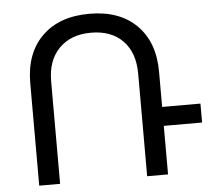

<svg xmlns="http://www.w3.org/2000/svg" viewBox="-53 -822 967 879"><g transform="rotate(-5 430.0 -382.0)"><path d="M860 -310V-223H684V0H588V-471Q588 -568 535 -622.5Q482 -677 389 -677Q296 -677 242 -622Q188 -567 188 -471V0H92V-471Q92 -608 171 -686Q250 -764 389 -764Q527 -764 605.5 -686Q684 -608 684 -471V-310Z"/></g></svg>

Font: Montserrat arm
Style: Regular
Weight: 400
Designer: Julieta Ulanovsky
Foundry: Julieta Ulanovsky
Version: Version 6.000;PS 006.000;hotconv 1.0.88;makeotf.lib2.5.64775